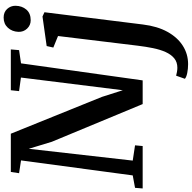

<svg xmlns="http://www.w3.org/2000/svg" viewBox="-19 -805 1080 1082"><g transform="rotate(-90 521.0 -264.0)"><path d="M0 0 3.5 -43 73.5 -56 158 -685.5 86 -696.5 93 -743H308.5L516 -229.5L553.5 -112L625 -686L548.5 -696.5L553.5 -743H783.5L779.5 -696.5L705 -685.5L609 0H475.5L263 -512L223.5 -642L157 -56L243 -43L239 0ZM924 1Q914 83 882.5 139.8Q851 196.5 804.2 226.2Q757.5 256 700.5 256Q674 256 650.8 251.2Q627.5 246.5 618 238L635.5 188.5Q643 191 656.2 193.2Q669.5 195.5 680 195.5Q712 195.5 733.5 177.8Q755 160 768.8 129.2Q782.5 98.5 790.8 58Q799 17.5 804.5 -28L859 -477L794 -503.5L802.5 -541L969 -564.5L993 -553.5ZM948 -631Q920 -631 900.8 -651.2Q881.5 -671.5 882.5 -700.5Q884 -736 905.8 -759.8Q927.5 -783.5 963 -783.5Q993.5 -783.5 1011.5 -763.8Q1029.5 -744 1029.5 -717Q1029 -680 1008 -655.5Q987 -631 948 -631Z"/></g></svg>

Font: Merriweather 24pt SemiBold
Style: Italic
Weight: 600
Italic angle: -7.8°
Version: Version 2.101